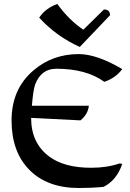

<svg xmlns="http://www.w3.org/2000/svg" viewBox="-20 -943 661 973"><path d="M380.4 9.8Q219.7 9.8 129.2 -81.8Q38.6 -173.3 38.6 -332.5Q38.6 -492.7 150.4 -586.9Q246.6 -668.9 378.9 -668.9Q470.7 -668.9 599.6 -592.8Q565.9 -547.9 508.8 -528.3Q417 -594.7 265.1 -594.7Q188 -594.7 157.7 -513.7Q148.4 -486.8 141.6 -407.2H430.2Q426.3 -364.3 387.7 -333L137.7 -345.7Q137.7 -218.8 228.5 -150.4Q305.2 -92.8 442.4 -92.8Q522 -92.8 585.9 -114.7L599.6 -112.8Q571.8 -29.8 504.9 3.9Q445.3 9.8 380.4 9.8ZM270.5 -922.9Q328.6 -842.3 402.3 -792.5L506.8 -895Q537.6 -895 537.6 -865.7L384.3 -705.1Q264.6 -759.3 178.7 -853.5Q210.4 -901.4 270.5 -922.9Z"/></svg>

Font: Balgruf
Style: Regular
Weight: 500
Designer: Paul James MIller
Foundry: High-Logic / Made with FontCreator
Version: Version 1.201;March 28, 2021;FontCreator 13.0.0.2683 64-bit